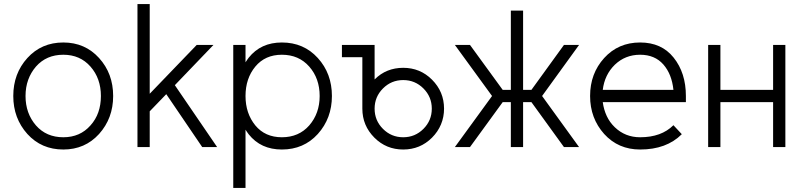

<svg xmlns="http://www.w3.org/2000/svg" viewBox="-20 -720 3939 940"><path d="M290 -512Q183 -512 114 -436Q45 -360 45 -250Q45 -141 114 -64Q183 12 290 12Q396 12 465 -64Q534 -141 534 -250Q534 -360 465 -436Q396 -512 290 -512ZM290 -452Q372 -452 423 -394Q474 -336 474 -250Q474 -207 461.5 -171Q449 -135 423 -106Q372 -48 290 -48Q207 -48 156 -106Q105 -165 105 -250Q105 -293 118 -329Q131 -365 156 -394Q207 -452 290 -452Z M653 0H713V-175L794 -259L970 0H1043L836 -303L1025 -500H943L713 -261V-700H653Z M1182 -500V-415Q1186 -421 1190 -427Q1194 -433 1198 -438Q1257 -512 1360 -512Q1467 -512 1536 -436Q1605 -360 1605 -250Q1605 -141 1536 -64Q1467 12 1360 12Q1257 12 1198 -62Q1194 -67 1190 -73Q1186 -79 1182 -85V200H1122V-500ZM1360 -48Q1443 -48 1494 -106Q1545 -165 1545 -250Q1545 -336 1494 -394Q1443 -452 1360 -452Q1278 -452 1230 -394Q1182 -336 1182 -250Q1182 -165 1230 -106Q1278 -48 1360 -48Z M1954 -328Q2012 -328 2053 -287Q2094 -246 2094 -188Q2094 -130 2053 -89Q2012 -48 1954 -48Q1896 -48 1855 -89Q1814 -130 1814 -188Q1814 -246 1855 -287Q1896 -328 1954 -328ZM1954 -388Q1913 -388 1878 -374Q1843 -360 1814 -331V-500H1654V-440H1754V-188Q1754 -105 1813 -46Q1871 12 1954 12Q2037 12 2095 -46Q2124 -75 2139 -111Q2154 -147 2154 -188Q2154 -271 2095 -330Q2037 -388 1954 -388Z M2207 -500 2389 -250 2207 0H2281L2463 -250L2281 -500ZM2815 -500H2741L2560 -250L2741 0H2815L2634 -250ZM2481 -668V-280H2415V-220H2481V0H2541V-220H2608V-280H2541V-668Z M3338 -220V-250Q3338 -363 3278 -438Q3219 -512 3114 -512Q3007 -512 2938 -436Q2869 -360 2869 -250Q2869 -141 2938 -64Q3007 12 3114 12Q3243 12 3318 -63L3277 -107Q3218 -48 3114 -48Q3041 -48 2990 -97Q2965 -121 2950.5 -152Q2936 -183 2931 -220ZM3114 -452Q3186 -452 3228 -404Q3269 -357 3277 -280H2931Q2940 -354 2990 -403Q3041 -452 3114 -452Z M3447 0H3507V-220H3765V0H3825V-500H3765V-280H3507V-500H3447Z"/></svg>

Font: Unageo
Style: Light
Weight: 300
Designer: Richard Sepsi
Foundry: Richard Sepsi
Version: Version 2.000